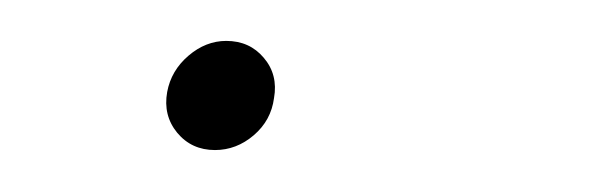

<svg xmlns="http://www.w3.org/2000/svg" viewBox="-20 -67 294 92"><path d="M83 4.9Q71.8 4.9 64.9 -3.4Q58.1 -11.7 60.1 -22.9Q62 -33.2 70.3 -40.3Q78.6 -47.4 88.4 -47.4Q99.6 -47.4 106.4 -39.3Q113.3 -31.2 111.3 -20Q109.9 -9.3 101.6 -2.2Q93.3 4.9 83 4.9Z"/></svg>

Font: Inter 18pt Thin
Style: Italic
Weight: 250
Italic angle: -9.3988°
Version: Version 4.001;git-66647c0bb